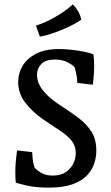

<svg xmlns="http://www.w3.org/2000/svg" viewBox="-20 -847 509 877"><path d="M202 10Q142 10 100 0Q58 -10 52 -13Q51 -22 50.5 -34Q50 -46 50 -61Q50 -83 52 -107Q54 -131 58 -160L127 -152Q127 -142 129 -122Q131 -102 138 -81Q152 -66 172 -55.5Q192 -45 221 -45Q257 -45 280 -60.5Q303 -76 314.5 -99Q326 -122 326 -147Q326 -180 308 -203Q290 -226 262.5 -244.5Q235 -263 205 -283L174 -304Q128 -336 95.5 -378Q63 -420 63 -473Q63 -511 82.5 -545Q102 -579 143.5 -601Q185 -623 251 -623Q277 -623 308 -619.5Q339 -616 366 -610.5Q393 -605 407 -598Q410 -577 410 -547Q410 -522 408 -499Q406 -476 404 -460L333 -468Q333 -497 321 -540Q307 -554 284.5 -564.5Q262 -575 231 -575Q188 -575 168.5 -554.5Q149 -534 149 -505Q149 -470 174 -437Q199 -404 242 -375L260 -363Q300 -337 336.5 -310Q373 -283 396.5 -247.5Q420 -212 420 -158Q420 -131 411 -102Q402 -73 379 -47.5Q356 -22 313 -6Q270 10 202 10ZM162 -680 144 -730Q181 -741 228 -767Q275 -793 313 -827Q326 -814 337 -795Q348 -776 351 -757Q333 -744 306 -730.5Q279 -717 250.5 -706Q222 -695 198 -688Q174 -681 162 -680Z"/></svg>

Font: Maname
Style: Regular
Weight: 400
Designer: Pathum Egodawatta
Foundry: mooniak
Version: Version 1.000; ttfautohint (v1.8.4.7-5d5b)